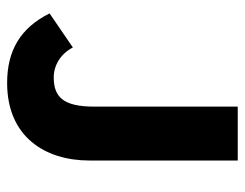

<svg xmlns="http://www.w3.org/2000/svg" viewBox="-96 -596 703 552"><g transform="rotate(90 256.0 -319.5)"><path d="M218 12C371 12 441 -95 441 -225V-651H286V-238C286 -149 258 -122 202 -122C167 -122 134 -142 116 -177L18 -110C60 -26 125 12 218 12Z"/></g></svg>

Font: Source Sans Pro
Style: Bold
Weight: 700
Designer: Paul D. Hunt
Foundry: Adobe Systems Incorporated
Version: Version 3.006;hotconv 1.0.111;makeotfexe 2.5.65597